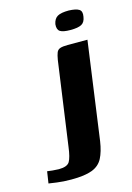

<svg xmlns="http://www.w3.org/2000/svg" viewBox="-179 -577 501 726"><g transform="rotate(-15 72.0 -214.0)"><path d="M9 96Q-23 96 -47.5 92.5Q-72 89 -79 88L-72 42Q-67 43 -51.5 44.5Q-36 46 -27 46Q6 46 15.5 30Q25 14 30 -26L76 -354Q79 -372 83 -382Q87 -392 97 -395.5Q107 -399 127 -399H204L151 -16Q145 24 132 49Q119 74 90.5 85Q62 96 9 96ZM152 -451Q123 -451 111.5 -458.5Q100 -466 102 -487Q106 -508 120 -516Q134 -524 164 -524Q192 -523 204 -515.5Q216 -508 212 -487Q209 -466 195.5 -458.5Q182 -451 152 -451Z"/></g></svg>

Font: Genos SemiBold
Style: Italic
Weight: 600
Italic angle: -8°
Version: Version 1.010